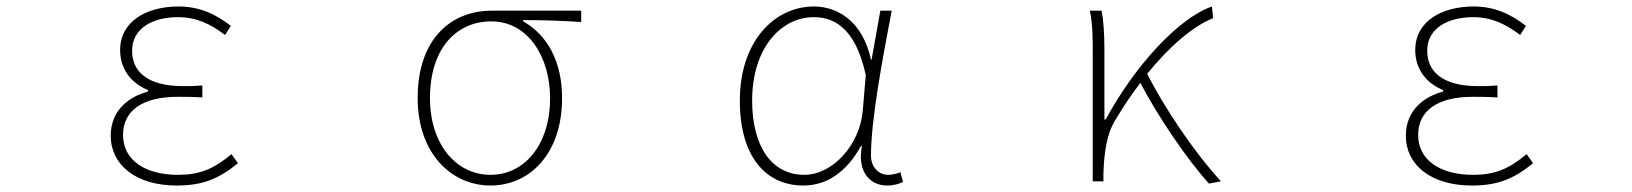

<svg xmlns="http://www.w3.org/2000/svg" viewBox="-20 -560 5040 593"><path d="M526 13C605 13 655 -7 715 -56L695 -84C639 -37 595 -20 530 -20C426 -20 360 -67 360 -143C360 -217 418 -261 529 -261C554 -261 574 -261 605 -259V-296C578 -294 565 -294 545 -294C433 -294 388 -341 388 -403C388 -474 453 -507 530 -507C585 -507 629 -487 675 -452L693 -480C647 -516 596 -540 532 -540C432 -540 351 -494 351 -405C351 -350 382 -304 437 -282V-277C379 -262 322 -220 322 -141C322 -51 399 13 526 13Z M1495 13C1615 13 1716 -84 1716 -257C1716 -371 1670 -452 1596 -494V-498C1657 -498 1714 -496 1775 -492V-527H1498C1378 -527 1270 -445 1270 -257C1270 -84 1376 13 1495 13ZM1495 -20C1390 -20 1308 -113 1308 -257C1308 -413 1392 -494 1497 -494C1613 -494 1679 -381 1679 -257C1679 -113 1600 -20 1495 -20Z M2461 13C2534 13 2595 -29 2639 -109H2642C2627 -29 2667 13 2720 13C2743 13 2758 7 2769 2L2761 -28C2751 -24 2736 -20 2723 -20C2694 -20 2670 -44 2670 -79C2670 -188 2705 -375 2734 -527H2699L2672 -376H2670C2644 -496 2565 -540 2494 -540C2373 -540 2265 -434 2265 -249C2265 -74 2347 13 2461 13ZM2464 -20C2362 -20 2303 -110 2303 -249C2303 -414 2394 -507 2493 -507C2546 -507 2620 -485 2654 -328L2645 -222C2637 -112 2551 -20 2464 -20Z M3714 7 3751 0C3664 -95 3576 -228 3523 -332C3594 -419 3666 -480 3727 -504L3723 -540C3618 -503 3483 -354 3395 -191H3391V-409C3391 -453 3388 -503 3382 -527H3346C3355 -486 3355 -438 3355 -396V0H3388V-24C3390 -85 3397 -144 3424 -188C3449 -230 3475 -269 3502 -304C3555 -203 3644 -70 3714 7Z M4526 13C4605 13 4655 -7 4715 -56L4695 -84C4639 -37 4595 -20 4530 -20C4426 -20 4360 -67 4360 -143C4360 -217 4418 -261 4529 -261C4554 -261 4574 -261 4605 -259V-296C4578 -294 4565 -294 4545 -294C4433 -294 4388 -341 4388 -403C4388 -474 4453 -507 4530 -507C4585 -507 4629 -487 4675 -452L4693 -480C4647 -516 4596 -540 4532 -540C4432 -540 4351 -494 4351 -405C4351 -350 4382 -304 4437 -282V-277C4379 -262 4322 -220 4322 -141C4322 -51 4399 13 4526 13Z"/></svg>

Font: Harano Aji Gothic K1 ExtraLight
Style: Regular
Weight: 250
Foundry: Masamichi Hosoda
Version: HaranoAjiGothicK1-ExtraLight version 20230610;ttx 4.39.4